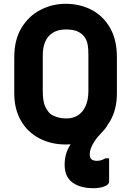

<svg xmlns="http://www.w3.org/2000/svg" viewBox="-20 -740 690 1010"><path d="M325 -720Q401 -720 462 -688Q523 -656 559 -593.5Q595 -531 595 -438V-250Q595 -165 560 -104.5Q525 -44 464.5 -12Q404 20 325 20Q249 20 187.5 -12Q126 -44 90.5 -104.5Q55 -165 55 -250V-438Q55 -531 93 -593.5Q131 -656 193 -688Q255 -720 325 -720ZM205 -262Q205 -204 218.5 -178Q232 -152 245 -141Q258 -131 280 -124Q302 -117 330 -117Q364 -117 389.5 -133Q415 -149 430 -181.5Q445 -214 445 -262V-450Q445 -480 442 -500Q439 -520 432 -533.5Q425 -547 414 -557Q400 -571 379 -578Q358 -585 327 -585Q286 -585 259 -568.5Q232 -552 218.5 -522Q205 -492 205 -450ZM470 -71Q488 -79 509 -83.5Q530 -88 549 -88Q543 -76 535.5 -66Q528 -56 517 -45Q491 -18 477 3.5Q463 25 457.5 41.5Q452 58 452 71Q452 90 461.5 98Q471 106 490 106Q502 106 513 102.5Q524 99 534 93H554Q554 103 554 115.5Q554 128 554 150.5Q554 173 554 215Q554 231 529.5 240.5Q505 250 472 250Q402 250 361 220Q320 190 320 126Q320 93 329.5 64Q339 35 358 10Q377 -15 405 -35Q433 -55 470 -71Z"/></svg>

Font: Recursive ExtraBold
Style: Regular
Weight: 800
Version: Version 1.085